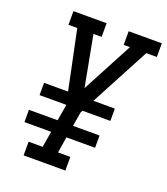

<svg xmlns="http://www.w3.org/2000/svg" viewBox="-135 -830 805 925"><g transform="rotate(20 267.5 -367.5)"><path d="M94 0V-70H166L180 -152H43V-215H190L204 -297L203 -299H67V-362H190L169 -464L127 -665H82V-735H252V-665H210L259 -405L397 -665H365V-735H535V-665H481L320 -362H430V-299H287L281 -287L269 -215H405V-152H258L245 -70H308V0Z"/></g></svg>

Font: Iosevka Slab Oblique
Style: Regular
Weight: 400
Italic angle: -9°
Monospace: yes
Designer: Belleve Invis
Foundry: Belleve Invis
Version: Version 11.1.1; ttfautohint (v1.8.3)